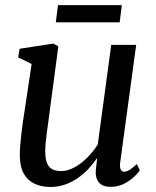

<svg xmlns="http://www.w3.org/2000/svg" viewBox="-20 -732 618 762"><path d="M180 10Q146 10 118.8 -2Q91.5 -14 75.2 -41.5Q59 -69 58.5 -116Q58.5 -133 60.2 -154.5Q62 -176 64.8 -200Q67.5 -224 70.8 -247.8Q74 -271.5 77.5 -291.5L105.5 -478L52 -504.5L58 -538.5L191.5 -559L211.5 -548L177 -288.5Q174.5 -268 171.5 -246.8Q168.5 -225.5 165.8 -205Q163 -184.5 161.2 -166Q159.5 -147.5 159.5 -132Q159.5 -101 167 -83.8Q174.5 -66.5 188.5 -59.8Q202.5 -53 222.5 -53Q248.5 -53 275.8 -68Q303 -83 327 -107.2Q351 -131.5 368 -158.5L421.5 -554H520.5L457 -87Q454.5 -68.5 459 -59.5Q463.5 -50.5 472 -50.5Q482 -50.5 493.8 -57.5Q505.5 -64.5 523 -81L535 -56Q530 -47.5 513.8 -31.8Q497.5 -16 473.2 -3.2Q449 9.5 419 9.5Q387.5 9.5 373 -7.5Q358.5 -24.5 360 -52Q360 -54 360.5 -59.8Q361 -65.5 362 -73Q363 -80.5 363.8 -88.2Q364.5 -96 365.5 -102.5L364 -103Q349 -81.5 330.2 -61.2Q311.5 -41 288.2 -25Q265 -9 238 0.5Q211 10 180 10ZM210 -711.5H463.5L455 -643.5H201.5Z"/></svg>

Font: Merriweather 36pt
Style: Italic
Weight: 400
Italic angle: -7.8°
Version: Version 2.101